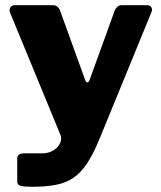

<svg xmlns="http://www.w3.org/2000/svg" viewBox="-20 -550 618 735"><path d="M103 165Q72 165 59 161.5Q46 158 46 145V55Q46 48 52 42.5Q58 37 74 37H143Q161 37 176 30Q191 23 200 13Q209 3 212.5 -9Q216 -21 212 -32L18 -503Q15 -514 20 -522Q25 -530 36 -530H184Q193 -530 199.5 -524.5Q206 -519 209 -512L306 -244Q309 -235 314 -234.5Q319 -234 323 -244L420 -512Q424 -519 430 -524.5Q436 -530 444 -530H544Q555 -530 559.5 -522Q564 -514 560 -504L360 -16Q336 42 312 77.5Q288 113 259 132Q230 151 192 158Q154 165 103 165Z"/></svg>

Font: Libre Franklin ExtraBold
Style: Regular
Weight: 800
Designer: Pablo Impallari, Rodrigo Fuenzalida, Nhung Nguyen
Foundry: Impallari Type
Version: Version 3.000